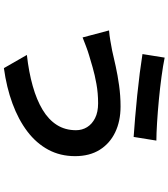

<svg xmlns="http://www.w3.org/2000/svg" viewBox="44 -892 911 1040"><g transform="rotate(90 500.0 -371.5)"><path d="M684.8 -327.1Q684.8 -360.4 668.2 -387.3Q651.5 -414.3 619.1 -430.6Q586.7 -446.9 539.3 -446.9Q484.5 -446.9 434.5 -437.9Q384.4 -428.9 344.5 -417.3Q304.7 -405.7 279.2 -398.1Q257.4 -391.8 230.4 -381.5Q203.5 -371.3 182.3 -362.9L144.3 -506.1Q169.9 -508.1 199.7 -513.2Q229.5 -518.2 253.6 -523Q290.8 -531.8 338.5 -542.2Q386.3 -552.7 442.2 -560.6Q498.1 -568.5 556.4 -568.5Q635.8 -568.5 696.3 -539.4Q756.8 -510.3 791.1 -455.4Q825.3 -400.4 825.3 -322.2Q825.3 -241.7 790.4 -176.9Q755.4 -112.1 691.4 -63.5Q627.3 -15 539.9 17.1Q452.6 49.2 348.5 63.4L277.1 -61.1Q370 -71.5 445.3 -92.8Q520.6 -114 574.2 -146.3Q627.8 -178.5 656.3 -223.5Q684.8 -268.5 684.8 -327.1ZM291.6 -807.4Q335.3 -798.4 395.6 -790.3Q456 -782.1 520.6 -776Q585.3 -769.9 643.4 -766.3Q701.5 -762.7 741 -762.5L721.2 -639.4Q677.5 -642.4 618.5 -647.3Q559.4 -652.2 496 -658.7Q432.6 -665.2 374.3 -672.7Q315.9 -680.2 272.4 -687.2Z"/></g></svg>

Font: Noto Sans JP
Style: Regular
Weight: 100
Designer: Ryoko NISHIZUKA 西塚涼子 (kana, bopomofo & ideographs); Paul D. Hunt (Latin, Greek & Cyrillic); Sandoll Communications 산돌커뮤니
Foundry: Adobe
Version: Version 2.004;hotconv 1.0.118;makeotfexe 2.5.65603